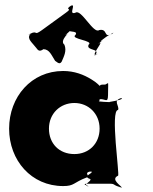

<svg xmlns="http://www.w3.org/2000/svg" viewBox="-20 -863 723 906"><path d="M151 -637C132 -662 107 -679 121 -700C148 -720 95 -684 122 -704C162 -722 136 -691 178 -721C205 -741 264 -783 291 -803C327 -829 283 -810 312 -836C337 -858 288 -816 315 -836C342 -848 300 -790 336 -803C363 -823 421 -701 448 -721C490 -730 468 -680 506 -704C535 -721 479 -680 506 -700C519 -718 441 -662 457 -668C484 -688 424 -640 451 -660C467 -666 406 -597 434 -604C461 -624 403 -584 430 -604C455 -636 385 -622 398 -652C425 -672 309 -678 336 -698C354 -724 283 -704 312 -730C337 -752 288 -710 315 -730C342 -742 273 -685 291 -698C318 -718 257 -672 284 -652C296 -622 281 -596 271 -572C263 -561 258 -562 240 -576C223 -602 214 -630 185 -631C166 -617 159 -626 151 -637ZM23 -256C23 -106 128 15 278 15C332 15 324 -1 390 -26C408 -34 370 -47 410 -55C419 -55 375 -53 413 -53C418 -45 367 -30 405 -19C414 -19 368 -18 406 -18C415 -8 364 11 396 16C405 16 356 4 394 4H499C526 4 510 12 556 22C565 22 517 23 555 23C554 14 499 -16 537 -34C546 -34 499 -344 537 -344C546 -362 508 -391 555 -400C564 -400 518 -399 556 -399C556 -389 479 -381 499 -381C499 -381 440 -383 447 -386C458 -395 440 -402 436 -400C436 -393 438 -395 460 -395C486 -391 490 -377 490 -431C490 -482 495 -472 477 -464C455 -464 452 -463 452 -457C448 -459 439 -472 412 -488C375 -511 331 -528 278 -528C128 -528 23 -406 23 -256ZM211 -256C211 -327 264 -377 331 -377C397 -377 450 -327 450 -256C450 -186 400 -136 331 -136C259 -136 211 -186 211 -256Z"/></svg>

Font: Hussar Przerywany
Style: Regular
Weight: 400
Foundry: Cannot Into Space Fonts
Version: Version 0.982